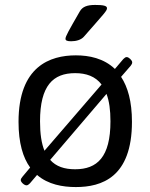

<svg xmlns="http://www.w3.org/2000/svg" viewBox="-20 -752 609 777"><path d="M365 -732C333 -732 314 -725 303 -706C257 -626 245 -605 245 -595C245 -588 252 -585 268 -585C289 -585 308 -591 319 -603C403 -699 413 -708 413 -719C413 -729 397 -732 365 -732ZM287 -528C183 -528 55 -484 55 -259C55 -173 73 -114 102 -74L71 -37C67 -32 64 -28 64 -23C64 -15 78 -2 87 -2C92 -2 96 -5 101 -10L130 -44C175 -5 234 5 287 5C391 5 514 -34 514 -259C514 -342 497 -400 470 -441L509 -486C513 -491 515 -495 515 -500C515 -508 501 -521 493 -521C488 -521 484 -518 479 -513L445 -473C400 -516 341 -528 287 -528ZM284 -456C329 -456 366 -443 391 -410L160 -142C148 -171 142 -210 142 -261C142 -406 195 -456 284 -456ZM411 -372C422 -343 427 -307 427 -261C427 -116 373 -67 284 -67C241 -67 207 -78 183 -105Z"/></svg>

Font: Asap
Style: Regular
Weight: 400
Designer: Pablo Cosgaya
Foundry: Pablo Cosgaya
Version: Version 1.007;PS 001.007;hotconv 1.0.70;makeotf.lib2.5.58329